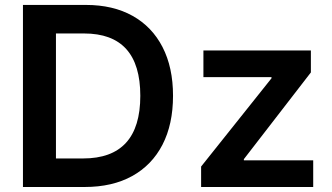

<svg xmlns="http://www.w3.org/2000/svg" viewBox="-20 -747 1326 767"><path d="M318.2 0H71.7V-727.3H323.2Q431.5 -727.3 509.4 -683.8Q587.4 -640.3 629.3 -558.9Q671.2 -477.6 671.2 -364.3Q671.2 -250.7 629.1 -169Q587 -87.4 508 -43.7Q429 0 318.2 0ZM311.8 -114Q540.5 -114 540.5 -364.3Q540.5 -613.3 315.7 -613.3H203.5V-114ZM1231.2 0H783.4V-81.7L1064.6 -434.3V-438.9H792.6V-545.5H1221.9V-457.7L954.2 -111.2V-106.5H1231.2Z"/></svg>

Font: Linik Sans SemiBold
Style: Regular
Weight: 600
Designer: Rasmus Andersson (font), Cristiano Sobral (main changes)
Foundry: rsms
Version: Version 3.018;June 1, 2022;FontCreator 14.0.0.2814 64-bit; t